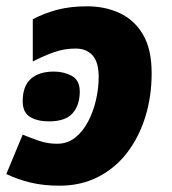

<svg xmlns="http://www.w3.org/2000/svg" viewBox="-31 -579 544 609"><path d="M158 10Q108 10 67.5 0.5Q27 -9 -11 -27L41 -152Q67 -141 94 -132Q121 -123 150 -123Q183 -123 207.5 -142.5Q232 -162 248.5 -193.5Q265 -225 273.5 -262Q282 -299 282 -335Q282 -382 262.5 -403.5Q243 -425 209 -425Q173 -425 140.5 -413.5Q108 -402 73 -384V-518Q109 -537 150.5 -548Q192 -559 246 -559Q302 -559 348.5 -537.5Q395 -516 422.5 -469.5Q450 -423 450 -347Q450 -273 430 -208.5Q410 -144 372.5 -95Q335 -46 280.5 -18Q226 10 158 10ZM124 -194Q88 -194 64.5 -208Q41 -222 41 -258Q41 -306 67 -329Q93 -352 140 -352Q171 -352 196.5 -338.5Q222 -325 222 -288Q222 -246 199.5 -220Q177 -194 124 -194Z"/></svg>

Font: Noto Sans ExtraBold
Style: Italic
Weight: 800
Italic angle: -12°
Designer: Monotype Design Team
Foundry: Monotype Imaging Inc.
Version: Version 2.013; ttfautohint (v1.8.4.7-5d5b)